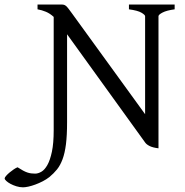

<svg xmlns="http://www.w3.org/2000/svg" viewBox="-140 -635 809 841"><path d="M554.2 14.6Q529.8 11.7 515.9 4.9Q502 -2 496.1 -10.3L153.8 -484.9V-100.1Q153.8 -42 148.9 -3.2Q144 35.6 134 62.5Q124 89.4 109.6 107.2Q95.2 125 76.2 140.6Q63 150.9 46.9 159.2Q30.8 167.5 14.9 173.3Q-1 179.2 -15.4 182.4Q-29.8 185.5 -39.1 185.5Q-53.7 185.5 -68.4 180.9Q-83 176.3 -94.2 170.2Q-105.5 164.1 -112.5 157.5Q-119.6 150.9 -119.6 146.5Q-119.6 142.6 -113.3 135.3Q-106.9 127.9 -98.1 120.6Q-89.4 113.3 -79.6 106.7Q-69.8 100.1 -63 97.7Q-49.3 106.4 -39.1 112.1Q-28.8 117.7 -20 120.6Q-11.2 123.5 -3.2 124.5Q4.9 125.5 14.2 125.5Q26.9 125.5 41.3 117.2Q55.7 108.9 67.6 87.6Q79.6 66.4 87.4 29.3Q95.2 -7.8 95.2 -64.9V-561Q78.6 -576.2 61 -583.5Q43.5 -590.8 24.4 -594.2V-615.2H127.9Q135.3 -615.2 139.9 -614Q144.5 -612.8 149.2 -608.9Q153.8 -605 159.7 -597.4Q165.5 -589.8 174.8 -577.1L495.6 -134.8V-564Q495.6 -569.8 479.7 -579.3Q463.9 -588.9 424.8 -594.2V-615.2H625V-594.2Q589.8 -589.4 572 -580.1Q554.2 -570.8 554.2 -564Z"/></svg>

Font: Akkhara
Style: Regular
Weight: 400
Designer: J. Victor Gaultney
Version: Version 1.00 June 13, 2006, initial release